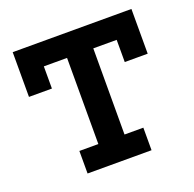

<svg xmlns="http://www.w3.org/2000/svg" viewBox="-108 -699 817 810"><g transform="rotate(-20 300.0 -294.5)"><path d="M30 -589H563V-388.2H460V-487.8H355L354.5 -101.2H439V0H151.8V-101.2H237L237.2 -487.8H133V-388.2H30Z"/></g></svg>

Font: Podkova VF Beta
Style: Regular
Weight: 400
Designer: Ilya Yudin
Foundry: Cyreal (www.cyreal.org)
Version: Version 2.100